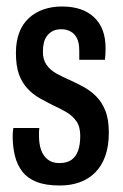

<svg xmlns="http://www.w3.org/2000/svg" viewBox="-20 -559 379 591"><path d="M164 12Q121 12 93 1Q65 -10 49 -30.5Q33 -51 26 -79Q19 -107 19 -140Q19 -145 19.5 -152Q20 -159 21 -165H101Q100 -158 100 -152.5Q100 -147 100 -141Q100 -116 106.5 -97.5Q113 -79 127 -68Q141 -57 162 -57Q186 -57 200 -67Q214 -77 220.5 -95.5Q227 -114 227 -141Q227 -169 215 -186Q203 -203 184 -214Q165 -225 143 -235Q123 -245 102.5 -256.5Q82 -268 65 -286Q48 -304 38.5 -330Q29 -356 29 -396Q29 -431 39 -458Q49 -485 68.5 -503Q88 -521 114 -530Q140 -539 170 -539Q203 -539 228 -530.5Q253 -522 270.5 -505Q288 -488 296.5 -464.5Q305 -441 305 -410Q305 -402 304.5 -392.5Q304 -383 303 -375H224V-402Q224 -427 217 -441Q210 -455 197.5 -462Q185 -469 169 -469Q154 -469 143.5 -464Q133 -459 125.5 -449.5Q118 -440 115 -427.5Q112 -415 112 -400Q112 -375 123.5 -359Q135 -343 154 -332.5Q173 -322 194 -313Q214 -304 235.5 -292.5Q257 -281 275 -263.5Q293 -246 304 -219Q315 -192 315 -151Q315 -109 304 -78.5Q293 -48 273 -28Q253 -8 225.5 2Q198 12 164 12Z"/></svg>

Font: Archivo ExtraCondensed Medium
Style: Regular
Weight: 500
Width: 2
Designer: Hector Gatti
Foundry: Omnibus-Type
Version: Version 2.001